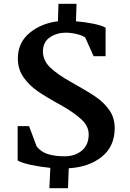

<svg xmlns="http://www.w3.org/2000/svg" viewBox="-20 -875 684 1011"><path d="M133 -211 173 -104Q197 -74 234 -63Q271 -52 320 -52Q375 -52 411 -82Q447 -112 447 -167Q447 -210 410 -245Q373 -280 305 -319Q226 -362 179.5 -394Q133 -426 103.5 -468.5Q74 -511 74 -567Q74 -650 135 -701Q196 -752 285 -763L288 -855H383L380 -763Q428 -759 472 -750Q516 -741 536 -729V-579H473L429 -677Q416 -688 384.5 -695.5Q353 -703 327 -703Q280 -703 243.5 -679Q207 -655 206 -605Q206 -556 245 -519Q284 -482 356 -442Q440 -395 483.5 -365.5Q527 -336 555.5 -295.5Q584 -255 584 -201Q584 -104 516 -49.5Q448 5 342 11L338 116H240L245 9Q193 4 144 -6.5Q95 -17 73 -30V-211Z"/></svg>

Font: Martel ExtraBold
Style: Regular
Weight: 800
Designer: Dan Reynolds
Foundry: Dan Reynolds
Version: Version 1.001; ttfautohint (v1.1) -l 5 -r 5 -G 72 -x 0 -D la